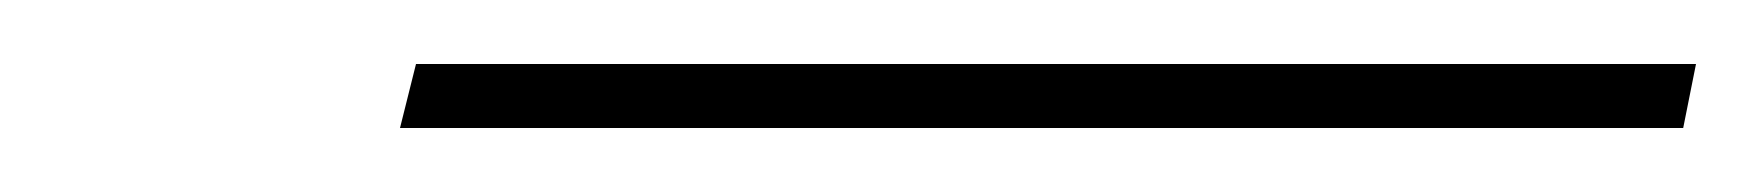

<svg xmlns="http://www.w3.org/2000/svg" viewBox="-20 -813 550 60"><path d="M105 -773 110 -793H510L506 -773Z"/></svg>

Font: Noto Serif Display Condensed SemiBold
Style: Italic
Weight: 600
Width: 3
Italic angle: -12°
Designer: Monotype Design Team
Foundry: Monotype Imaging Inc.
Version: Version 2.009